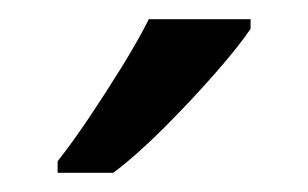

<svg xmlns="http://www.w3.org/2000/svg" viewBox="-20 -786 321 200"><path d="M241 -756Q229 -738 204 -709.5Q179 -681 150.5 -652.5Q122 -624 98 -606H40V-618Q55 -637 72.5 -663Q90 -689 107 -716.5Q124 -744 135 -766H241Z"/></svg>

Font: Noto Sans Tifinagh Azawagh
Style: Regular
Weight: 400
Designer: JamraPatel
Foundry: JamraPatel LLC
Version: Version 2.006; ttfautohint (v1.8.4.7-5d5b)